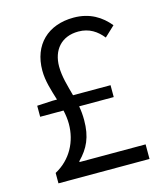

<svg xmlns="http://www.w3.org/2000/svg" viewBox="-109 -807 767 890"><g transform="rotate(-15 274.5 -362.0)"><path d="M59 -320H171C176 -298 179 -276 179 -254C179 -170 139 -92 61 -50V0H498V-70H181V-74C228 -122 252 -171 252 -253C252 -276 250 -299 246 -320H412V-377H232C219 -426 204 -473 204 -522C204 -600 249 -656 332 -656C384 -656 420 -631 448 -596L497 -642C459 -689 405 -724 327 -724C204 -724 124 -648 124 -524C124 -474 140 -426 155 -377H134L59 -373Z"/></g></svg>

Font: Noto Sans HK DemiLight
Style: Regular
Weight: 350
Designer: Ryoko NISHIZUKA 西塚涼子 (kana, bopomofo & ideographs); Paul D. Hunt (Latin, Greek & Cyrillic); Sandoll Communications 산돌커뮤니
Foundry: Adobe
Version: Version 2.004;hotconv 1.0.118;makeotfexe 2.5.65603